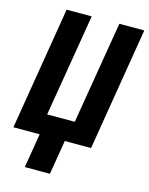

<svg xmlns="http://www.w3.org/2000/svg" viewBox="-136 -819 857 1108"><g transform="rotate(15 292.5 -265.0)"><path d="M123 205H273L307 0H464L585 -735H436L334 -122H169L271 -735H121L0 0H157Z"/></g></svg>

Font: Iosevka Sparkle Heavy Oblique
Style: Regular
Weight: 900
Italic angle: -9°
Designer: Belleve Invis
Foundry: Belleve Invis
Version: Version 4.5.0; ttfautohint (v1.8.3)